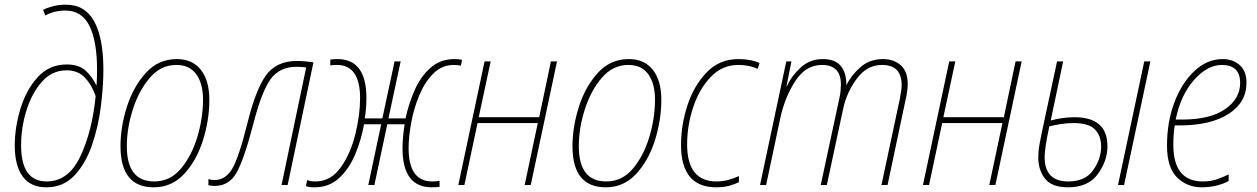

<svg xmlns="http://www.w3.org/2000/svg" viewBox="-20 -789 5362 819"><path d="M178 10Q250 10 297.5 -40.5Q345 -91 372 -169Q399 -247 410 -333.5Q421 -420 421 -492Q421 -626 382 -697.5Q343 -769 261 -769Q232 -769 208 -763Q184 -757 164 -747L173 -723Q212 -744 259 -744Q329 -744 361.5 -678.5Q394 -613 394 -492Q394 -474 393.5 -456.5Q393 -439 392 -426H390Q376 -458 347 -486Q318 -514 265 -514Q190 -514 141 -460Q92 -406 67.5 -326Q43 -246 43 -168Q43 -83 76.5 -36.5Q110 10 178 10ZM179 -15Q70 -15 70 -169Q70 -245 93 -318.5Q116 -392 159 -440.5Q202 -489 264 -489Q313 -489 342.5 -457.5Q372 -426 388 -379Q373 -228 322.5 -121.5Q272 -15 179 -15Z M636 10Q713 10 766 -47.5Q819 -105 846 -191.5Q873 -278 873 -363Q873 -445 837 -491Q801 -537 734 -537Q656 -537 602.5 -478.5Q549 -420 521.5 -334Q494 -248 494 -165Q494 10 636 10ZM638 -15Q521 -15 521 -165Q521 -242 546.5 -322Q572 -402 619 -457Q666 -512 732 -512Q789 -512 817.5 -472Q846 -432 846 -364Q846 -286 822 -205.5Q798 -125 752 -70Q706 -15 638 -15Z M896 4Q956 4 988 -50.5Q1020 -105 1061 -262Q1096 -398 1134 -451Q1172 -504 1245 -504Q1271 -504 1286 -501L1181 0H1207L1317 -523Q1303 -525 1285 -527Q1267 -529 1247 -529Q1158 -529 1114 -467Q1070 -405 1035 -262Q998 -114 969.5 -67.5Q941 -21 895 -21Q881 -21 869 -25V1Q878 4 896 4Z M1322 10Q1384 10 1427 -30Q1470 -70 1495.5 -131.5Q1521 -193 1533 -259H1606L1551 0H1577L1632 -259H1706Q1697 -202 1697 -156Q1697 10 1822 10Q1835 10 1855 8V-18Q1841 -15 1824 -15Q1723 -15 1723 -157Q1723 -205 1734 -265.5Q1745 -326 1768.5 -382.5Q1792 -439 1828.5 -475.5Q1865 -512 1916 -512Q1931 -512 1946 -509L1951 -534Q1936 -537 1919 -537Q1858 -537 1816 -499.5Q1774 -462 1748.5 -404Q1723 -346 1710 -284H1637L1689 -527H1663L1611 -284H1536Q1543 -326 1543 -371Q1543 -537 1419 -537Q1411 -537 1403.5 -536.5Q1396 -536 1389 -535V-510Q1405 -512 1417 -512Q1516 -512 1516 -370Q1516 -300 1496 -217.5Q1476 -135 1433.5 -75Q1391 -15 1325 -15Q1305 -15 1290 -21L1285 5Q1299 10 1322 10Z M1935 0 2047 -527H2073L2022 -289H2280L2330 -527H2356L2244 0H2218L2274 -264H2017L1961 0Z M2564 10Q2641 10 2694 -47.5Q2747 -105 2774 -191.5Q2801 -278 2801 -363Q2801 -445 2765 -491Q2729 -537 2662 -537Q2584 -537 2530.5 -478.5Q2477 -420 2449.5 -334Q2422 -248 2422 -165Q2422 10 2564 10ZM2566 -15Q2449 -15 2449 -165Q2449 -242 2474.5 -322Q2500 -402 2547 -457Q2594 -512 2660 -512Q2717 -512 2745.5 -472Q2774 -432 2774 -364Q2774 -286 2750 -205.5Q2726 -125 2680 -70Q2634 -15 2566 -15Z M3035 10Q3066 10 3090 3.5Q3114 -3 3132 -12V-38Q3110 -28 3086.5 -21.5Q3063 -15 3037 -15Q2911 -15 2911 -173Q2911 -254 2937 -332Q2963 -410 3012 -461Q3061 -512 3129 -512Q3177 -512 3212 -495L3220 -520Q3184 -537 3129 -537Q3049 -537 2994.5 -480.5Q2940 -424 2912.5 -340Q2885 -256 2885 -171Q2885 10 3035 10Z M3222 0H3248L3308 -283Q3327 -373 3372 -442.5Q3417 -512 3486 -512Q3567 -512 3567 -429Q3567 -418 3565.5 -401Q3564 -384 3560 -368L3481 0H3507L3577 -327Q3593 -398 3636 -455Q3679 -512 3742 -512Q3826 -512 3826 -427Q3826 -406 3818 -366L3740 0H3766L3843 -364Q3852 -402 3852 -431Q3852 -484 3822.5 -510.5Q3793 -537 3746 -537Q3690 -537 3650.5 -502.5Q3611 -468 3591 -427H3590Q3591 -477 3567 -507Q3543 -537 3490 -537Q3435 -537 3396 -501.5Q3357 -466 3337 -422H3335L3356 -527H3334Z M3917 0 4029 -527H4055L4004 -289H4262L4312 -527H4338L4226 0H4200L4256 -264H3999L3943 0Z M4536 10Q4622 10 4663 -46.5Q4704 -103 4704 -165Q4704 -289 4563 -289Q4534 -289 4506.5 -284.5Q4479 -280 4462 -275L4515 -527H4489L4424 -224Q4419 -199 4414 -172.5Q4409 -146 4409 -117Q4409 -64 4437.5 -27Q4466 10 4536 10ZM4749 0H4775L4887 -527H4861ZM4537 -15Q4436 -15 4436 -119Q4436 -157 4456 -250Q4477 -255 4503 -259.5Q4529 -264 4560 -264Q4624 -264 4650.5 -237Q4677 -210 4677 -164Q4677 -111 4643 -63Q4609 -15 4537 -15Z M5106 10Q5141 10 5171.5 2Q5202 -6 5221 -17V-45Q5199 -34 5171.5 -24.5Q5144 -15 5111 -15Q4985 -15 4985 -171Q4985 -220 4991 -254H5011Q5144 -254 5220.5 -303Q5297 -352 5297 -436Q5297 -485 5268.5 -511Q5240 -537 5195 -537Q5130 -537 5076 -487Q5022 -437 4990 -353.5Q4958 -270 4958 -168Q4958 -74 5001 -32Q5044 10 5106 10ZM4995 -279Q5016 -383 5073 -447.5Q5130 -512 5192 -512Q5270 -512 5270 -435Q5270 -368 5206 -323.5Q5142 -279 5022 -279Z"/></svg>

Font: Noto Sans UI SemiCondensed Thin
Style: Italic
Weight: 250
Width: 4
Italic angle: -12°
Designer: Monotype Design Team
Foundry: Monotype Imaging Inc.
Version: Version 1.901